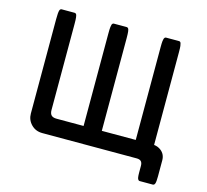

<svg xmlns="http://www.w3.org/2000/svg" viewBox="-121 -870 1241 1153"><g transform="rotate(15 500.0 -293.5)"><path d="M941.4 -11.7V88.9Q941.4 122.1 937 133.3Q934.1 141.6 927.2 143.1Q926.3 143.6 924.8 143.6H842.8Q837.9 143.6 834.5 140.1Q829.6 135.3 827.9 124.5Q826.2 113.8 826.2 93.8V53.7Q826.2 34.2 817.4 25.4Q808.6 16.6 790 16.6H203.1Q161.1 16.6 133.8 -11.5Q106.4 -39.6 106.4 -79.1V-666Q106.4 -707.5 110.8 -720.7Q112.3 -725.6 115.5 -728.5Q118.7 -731.4 123 -731.4H204.1Q210.4 -731.4 214.4 -725.6Q217.3 -720.7 219 -707.5Q220.7 -694.3 220.7 -666V-131.8Q220.7 -109.4 231 -99.1Q241.2 -88.9 263.7 -88.9H431.6V-664.1Q431.6 -692.4 433.1 -703.4Q434.6 -714.4 436 -719Q437.5 -723.6 440.7 -726.6Q443.8 -729.5 448.2 -729.5H528.3Q534.2 -729.5 538.1 -724.1Q541.5 -719.7 543.2 -706.1Q544.9 -692.4 544.9 -664.1V-88.9H755.9V-664.1Q755.9 -692.4 757.3 -703.4Q758.8 -714.4 760.3 -718.8Q762.2 -723.6 764.6 -726.1Q768.1 -729.5 772.5 -729.5H853.5Q857.9 -729.5 861.1 -726.6Q864.3 -723.6 865.2 -719.7Q867.2 -714.4 868.7 -703.4Q870.1 -692.4 870.1 -664.1V-88.4Q893.1 -86.4 912.6 -71.8Q941.4 -49.8 941.4 -11.7Z"/></g></svg>

Font: YuPearl-SemiBold
Style: SemiBold
Weight: 600
Designer: Max Yao
Foundry: Max-Everyday
Version: Version 1.011; ttfautohint (v1.8.3)